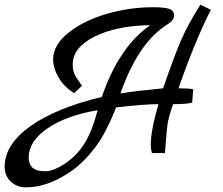

<svg xmlns="http://www.w3.org/2000/svg" viewBox="-110 -657 955 824"><path d="M750 -637 795 -615Q728 -484 656 -278Q702 -278 719 -274L715 -217Q694 -210 633 -210Q612 -152 608 -116Q604 -80 601.5 -46Q599 -12 598 0H542Q537 -17 537 -35Q537 -97 570 -210Q510 -210 388 -196Q383 -180 363 -136.5Q343 -93 323.5 -61Q304 -29 271 9Q238 47 202 73Q99 147 2 147Q-38 147 -64 122Q-90 97 -90 59Q-90 -37 20.5 -115.5Q131 -194 327 -241Q401 -457 535 -549Q390 -547 296 -500Q202 -453 202 -380Q202 -357 209 -340.5Q216 -324 242 -289L208 -257Q164 -285 141 -325Q118 -365 118 -402Q118 -464 184 -516.5Q250 -569 348 -597.5Q446 -626 547 -626Q598 -626 617.5 -618.5Q637 -611 637 -590.5Q637 -570 608 -552Q483 -474 407 -256Q466 -266 590 -278Q638 -418 667.5 -485.5Q697 -553 750 -637ZM309 -184Q176 -162 94.5 -106.5Q13 -51 13 19Q13 47 29.5 62.5Q46 78 82.5 78Q119 78 168.5 45.5Q218 13 251.5 -39.5Q285 -92 309 -184Z"/></svg>

Font: Marck Script
Style: Regular
Weight: 400
Designer: Denis Masharov, Marck Fogel
Foundry: Denis Masharov
Version: Version 1.002